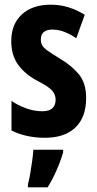

<svg xmlns="http://www.w3.org/2000/svg" viewBox="-20 -577 414 818"><path d="M347 -160Q347 -77 301 -33.5Q255 10 172 10Q91 10 29 -21V-147Q55 -129 90 -116Q125 -103 160 -103Q217 -103 217 -153Q217 -173 202.5 -190.5Q188 -208 135 -235Q84 -263 56 -303Q28 -343 28 -402Q28 -474 73 -515.5Q118 -557 196 -557Q236 -557 271.5 -546Q307 -535 341 -514L305 -414Q282 -430 256 -440.5Q230 -451 203 -451Q154 -451 154 -408Q154 -394 160 -383.5Q166 -373 183 -361Q200 -349 234 -328Q284 -299 315.5 -261Q347 -223 347 -160ZM249 72Q238 110 220.5 149.5Q203 189 183 221H99V208Q104 191 108.5 164Q113 137 117 109Q121 81 122 61H249Z"/></svg>

Font: Noto Sans Arabic ExtCond
Style: Bold
Weight: 700
Width: 2
Designer: Monotype Design Team, Nadine Chahine, Nizar Qandah and Khaled Hosny
Foundry: Monotype Imaging Inc.
Version: Version 2.012; ttfautohint (v1.8.4.7-5d5b)